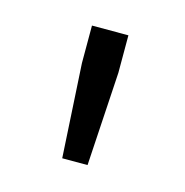

<svg xmlns="http://www.w3.org/2000/svg" viewBox="-52 -849 323 336"><g transform="rotate(15 110.0 -681.0)"><path d="M77.1 -799.8H143.1V-731.9L132.8 -562H86.9L77.1 -731.9Z"/></g></svg>

Font: Kreadon Light
Style: Regular
Weight: 300
Designer: kohakuno
Foundry: StudioGnu
Version: Version 1.000;Glyphs 3.1.2 (3151)